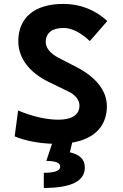

<svg xmlns="http://www.w3.org/2000/svg" viewBox="-20 -723 626 978"><path d="M203.1 234.4C342.8 234.4 412.1 199.7 412.1 130.4C412.1 89.4 387.2 64.5 335.9 52.7L347.7 3.4C461.9 -16.1 524.4 -81.1 524.4 -182.6C524.4 -260.3 469.2 -329.6 371.6 -380.4L277.8 -428.7C236.3 -450.7 212.9 -478.5 212.9 -509.3C212.9 -555.2 246.1 -580.6 303.7 -580.6C345.7 -580.6 392.6 -556.6 437.5 -513.7L526.4 -615.7C466.8 -672.4 388.2 -703.1 303.2 -703.1C156.7 -703.1 73.2 -633.8 73.2 -512.7C73.2 -426.8 129.9 -353.5 228 -305.7L327.6 -257.3C363.8 -240.2 384.8 -213.9 384.8 -185.1C384.8 -138.7 346.2 -113.3 276.9 -113.3C216.8 -113.3 143.6 -129.9 72.3 -160.2L54.7 -28.3C107.4 -6.3 175.3 6.8 245.1 9.3L215.8 96.7C263.7 96.7 286.6 106.4 286.6 126C286.6 146.5 259.3 157.2 203.1 157.2Z"/></svg>

Font: Cascadia Code
Style: Bold
Weight: 700
Monospace: yes
Designer: Aaron Bell
Foundry: Saja Typeworks
Version: Version 2404.023